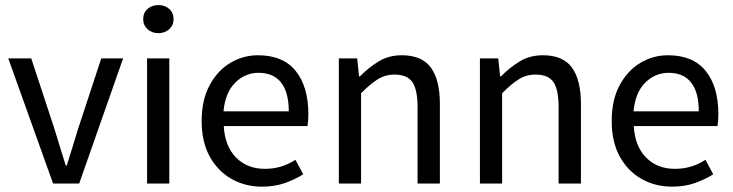

<svg xmlns="http://www.w3.org/2000/svg" viewBox="-20 -714 2852 747"><path d="M186.5 0 12.2 -486.8H101.6L191.4 -213.9Q202.1 -177.7 213.6 -141.4Q225.1 -105 235.8 -69.8H239.7Q250.5 -105 262 -141.4Q273.4 -177.7 284.2 -213.9L374 -486.8H459L288.1 0Z M552.2 0V-486.8H638.7V0ZM596.2 -585Q571.3 -585 554.2 -600.3Q537.1 -615.7 537.1 -639.6Q537.1 -664.6 554.2 -679.4Q571.3 -694.3 596.2 -694.3Q621.1 -694.3 638.2 -679.4Q655.3 -664.6 655.3 -639.6Q655.3 -615.7 638.2 -600.3Q621.1 -585 596.2 -585Z M999 12.2Q934.1 12.2 880.9 -17.8Q827.6 -47.9 796.1 -104.7Q764.6 -161.6 764.6 -243.2Q764.6 -324.7 795.2 -381.8Q825.7 -439 875.5 -469Q925.3 -499 983.9 -499Q1081.5 -499 1130.6 -437.7Q1179.7 -376.5 1179.7 -270Q1179.7 -256.8 1178.7 -244.9Q1177.7 -232.9 1176.3 -223.6H850.6Q855 -145 898.4 -101.1Q941.9 -57.1 1010.3 -57.1Q1043.9 -57.1 1073.2 -65.9Q1102.5 -74.7 1129.4 -92.3L1159.7 -36.1Q1127.9 -15.6 1088.1 -1.7Q1048.3 12.2 999 12.2ZM849.6 -280.8H1103.5Q1103.5 -355 1073.7 -392.8Q1043.9 -430.7 985.8 -430.7Q933.6 -430.7 895 -392.3Q856.4 -354 849.6 -280.8Z M1298.3 0V-486.8H1369.6L1377 -417H1380.4Q1414.6 -451.7 1453.6 -475.3Q1492.7 -499 1543 -499Q1621.6 -499 1656.5 -450.9Q1691.4 -402.8 1691.4 -309.6V0H1604.5V-297.9Q1604.5 -365.2 1584.5 -394.5Q1564.5 -423.8 1515.1 -423.8Q1478.5 -423.8 1449.5 -405.5Q1420.4 -387.2 1384.8 -351.1V0Z M1847.2 0V-486.8H1918.5L1925.8 -417H1929.2Q1963.4 -451.7 2002.4 -475.3Q2041.5 -499 2091.8 -499Q2170.4 -499 2205.3 -450.9Q2240.2 -402.8 2240.2 -309.6V0H2153.3V-297.9Q2153.3 -365.2 2133.3 -394.5Q2113.3 -423.8 2064 -423.8Q2027.3 -423.8 1998.3 -405.5Q1969.2 -387.2 1933.6 -351.1V0Z M2594.2 12.2Q2529.3 12.2 2476.1 -17.8Q2422.9 -47.9 2391.4 -104.7Q2359.9 -161.6 2359.9 -243.2Q2359.9 -324.7 2390.4 -381.8Q2420.9 -439 2470.7 -469Q2520.5 -499 2579.1 -499Q2676.8 -499 2725.8 -437.7Q2774.9 -376.5 2774.9 -270Q2774.9 -256.8 2773.9 -244.9Q2772.9 -232.9 2771.5 -223.6H2445.8Q2450.2 -145 2493.7 -101.1Q2537.1 -57.1 2605.5 -57.1Q2639.2 -57.1 2668.5 -65.9Q2697.8 -74.7 2724.6 -92.3L2754.9 -36.1Q2723.1 -15.6 2683.3 -1.7Q2643.6 12.2 2594.2 12.2ZM2444.8 -280.8H2698.7Q2698.7 -355 2668.9 -392.8Q2639.2 -430.7 2581.1 -430.7Q2528.8 -430.7 2490.2 -392.3Q2451.7 -354 2444.8 -280.8Z"/></svg>

Font: Varta Light Medium
Style: Regular
Weight: 500
Version: Version 1.004